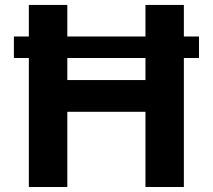

<svg xmlns="http://www.w3.org/2000/svg" viewBox="-20 -747 850 767"><path d="M95.2 -515.3V0H248.9V-300.4H561.1V0H714.5V-515.3H774.9V-601.2H714.5V-727.3H561.1V-601.2H248.9V-727.3H95.2V-601.2H35.5V-515.3ZM561.1 -515.3V-427.2H248.9V-515.3Z"/></svg>

Font: Inter-Hewn
Style: Bold
Weight: 700
Designer: Rasmus Andersson
Foundry: rsms
Version: Version 3.012;git-f93a4a705